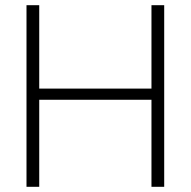

<svg xmlns="http://www.w3.org/2000/svg" viewBox="-20 -719 734 739"><path d="M82 0V-699H131V-378H563V-699H612V0H563V-335H131V0Z"/></svg>

Font: MuseoModerno ExtraLight
Style: Regular
Weight: 200
Designer: Pablo Cosgaya, Héctor Gatti, Marcela Romero, and the Authors of The MuseoModerno Project.
Foundry: Omnibus-Type Team
Version: Version 1.001